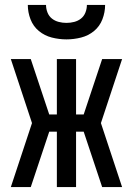

<svg xmlns="http://www.w3.org/2000/svg" viewBox="-20 -760 540 780"><path d="M476 0H395L320 -225H289V0H211V-225H180L105 0H24L110 -260L24 -520H105L180 -295H211V-520H289V-295H320L395 -520H476L390 -260ZM250 -600Q220 -600 190.5 -607.5Q161 -615 138 -634Q115 -653 104 -681.5Q93 -710 93 -740H167Q167 -724 173 -709Q179 -694 191 -684.5Q203 -675 218.5 -671Q234 -667 250 -667Q266 -667 281.5 -671Q297 -675 309 -684.5Q321 -694 327 -709Q333 -724 333 -740H407Q407 -710 396 -681.5Q385 -653 362 -634Q339 -615 309.5 -607.5Q280 -600 250 -600Z"/></svg>

Font: Iosevka SS18
Style: Regular
Weight: 400
Monospace: yes
Designer: Belleve Invis
Foundry: Belleve Invis
Version: Version 25.1.1; ttfautohint (v1.8.4)